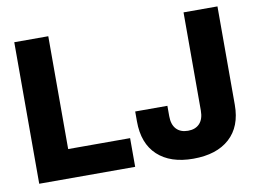

<svg xmlns="http://www.w3.org/2000/svg" viewBox="-79 -845 1300 972"><g transform="rotate(-10 571.5 -359.0)"><path d="M49.3 0V-727.5H224.1V-147.5H542.5V0ZM840.3 10.7Q722.7 10.7 657 -50.3Q591.3 -111.3 591.3 -225.1V-275.9H756.8V-223.1Q756.8 -179.2 778.3 -156.2Q799.8 -133.3 838.4 -133.3Q876.5 -133.3 897.9 -156.2Q919.4 -179.2 919.4 -223.1V-727.5H1093.8V-221.7Q1093.8 -109.9 1027.1 -49.6Q960.4 10.7 840.3 10.7Z"/></g></svg>

Font: Inter 28pt ExtraBold
Style: Regular
Weight: 800
Designer: Rasmus Andersson
Foundry: rsms
Version: Version 4.001;git-66647c0bb